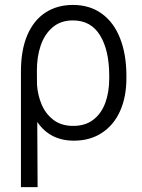

<svg xmlns="http://www.w3.org/2000/svg" viewBox="-20 -558 574 775"><path d="M274.4 -538.1Q342.3 -538.1 390.9 -502.9Q439.5 -467.8 464.8 -403.1Q490.2 -338.4 490.2 -252V-241.2Q490.2 -167.5 465.1 -110.6Q439.9 -53.7 391.8 -22Q343.8 9.8 278.3 9.8Q181.6 9.8 130.4 -65.9L131.8 197.3H64.5V-269.5Q64.5 -356 90.3 -416.3Q116.2 -476.6 163.6 -507.3Q210.9 -538.1 274.4 -538.1ZM129.4 -215.8Q132.3 -173.3 148.4 -135.5Q164.6 -97.7 196.3 -73.7Q228 -49.8 275.4 -49.8Q324.2 -49.8 356.7 -74.7Q389.2 -99.6 405 -142.8Q420.9 -186 420.9 -241.2V-252Q420.9 -354.5 384 -415Q347.2 -475.6 274.4 -475.6Q225.1 -475.6 192.4 -447.8Q159.7 -419.9 144 -373.5Q128.4 -327.1 128.9 -270.5Z"/></svg>

Font: Pretendard Light
Style: Regular
Weight: 300
Designer: Base glyphs from Inter by Rasmus Andersson; Hangeul glyphs from Noto Sans CJK(Source Han Sans) by Jang Soo-young and Kan
Foundry: Kil Hyung-jin
Version: Version 1.309